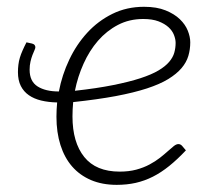

<svg xmlns="http://www.w3.org/2000/svg" viewBox="-20 -524 614 551"><path d="M65 -324Q65 -290.5 87.8 -276Q110.5 -261.5 149 -261.5Q158 -309 178.8 -352.8Q199.5 -396.5 230.5 -430.2Q261.5 -464 302.5 -484.2Q343.5 -504.5 393.5 -504.5Q430 -504.5 455.2 -494.2Q480.5 -484 496.2 -468.8Q512 -453.5 519 -435.8Q526 -418 526 -402.5Q526 -382 520.5 -363.5Q515 -345 501 -328.5Q487 -312 463 -297.2Q439 -282.5 401.5 -270.2Q364 -258 312 -248.2Q260 -238.5 190 -231Q189 -220.5 188.5 -210.2Q188 -200 188 -190Q188 -115.5 221.8 -73.5Q255.5 -31.5 323.5 -31.5Q350 -31.5 371.2 -37.2Q392.5 -43 409.2 -52Q426 -61 438.8 -71Q451.5 -81 461.5 -90Q471.5 -99 478.8 -104.8Q486 -110.5 492 -110.5Q498 -110.5 502.5 -105.5L513.5 -92.5Q489 -66.5 465.8 -47.8Q442.5 -29 418.8 -17Q395 -5 369.5 0.8Q344 6.5 315 6.5Q273.5 6.5 241.2 -7.2Q209 -21 187 -46.2Q165 -71.5 153.5 -107.8Q142 -144 142 -189Q142 -199 142.5 -209.2Q143 -219.5 144 -230Q119 -230.5 98.2 -235.5Q77.5 -240.5 62.8 -250.8Q48 -261 39.8 -277.2Q31.5 -293.5 31.5 -317Q31.5 -328 32.8 -338.2Q34 -348.5 37 -358.5Q40 -368.5 44.8 -379.2Q49.5 -390 56 -402.5L72 -399Q77.5 -397.5 79.5 -394.5Q81.5 -391.5 81.5 -388.5Q81.5 -385.5 79 -380Q76.5 -374.5 73.2 -366.2Q70 -358 67.5 -347.2Q65 -336.5 65 -324ZM391 -469.5Q351 -469.5 318.5 -452.5Q286 -435.5 261.2 -407Q236.5 -378.5 219.8 -341.2Q203 -304 195 -263.5Q258.5 -270.5 304.5 -279.8Q350.5 -289 382.8 -299.5Q415 -310 434.8 -321.8Q454.5 -333.5 465.5 -346.5Q476.5 -359.5 480.2 -373Q484 -386.5 484 -401Q484 -411.5 479.2 -423.8Q474.5 -436 463.5 -446Q452.5 -456 434.8 -462.8Q417 -469.5 391 -469.5Z"/></svg>

Font: Lato Light
Style: Italic
Weight: 300
Italic angle: -7°
Designer: Lukasz Dziedzic
Foundry: tyPoland Lukasz Dziedzic
Version: Version 2.007; 2014-02-27